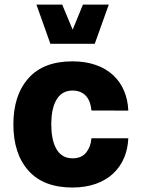

<svg xmlns="http://www.w3.org/2000/svg" viewBox="-20 -817 630 841"><path d="M297.4 -548.3C212.4 -548.3 147.9 -523.4 104.5 -474.1C60.5 -424.8 38.6 -357.4 38.6 -272C38.6 -186.5 60.5 -119.1 104.5 -69.8C147.9 -20.5 212.4 4.4 297.4 4.4C452.1 4.4 537.1 -87.4 542 -211.4H380.4C378.9 -187 371.1 -166.5 357.9 -149.4C344.7 -132.3 324.2 -123.5 297.4 -123.5C227.5 -123.5 204.6 -193.4 204.6 -272.9C204.6 -352.1 228.5 -420.4 297.4 -420.4C351.6 -420.4 377 -382.3 380.4 -333L542 -332.5C537.1 -458 452.1 -548.3 297.4 -548.3ZM200.7 -625H395L456.5 -796.9H343.3L298.3 -687L252.4 -796.9H139.6Z"/></svg>

Font: Estedad ExtraBold
Style: Regular
Weight: 800
Designer: Amin Abedi
Version: Version 7.3